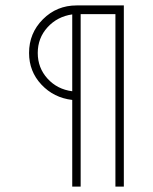

<svg xmlns="http://www.w3.org/2000/svg" viewBox="-20 -687 562 707"><path d="M436 0H405V-635H277V0H246V-319Q178 -327 132.5 -375.5Q87 -424 87 -492Q87 -565 138 -616Q189 -667 262 -667H436ZM246 -351V-634Q191 -626 155 -586.5Q119 -547 119 -492Q119 -437 155 -397.5Q191 -358 246 -351Z"/></svg>

Font: Zector
Style: Regular
Weight: 400
Designer: GGBot
Version: 0.72